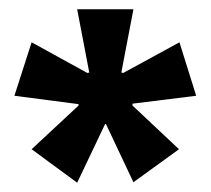

<svg xmlns="http://www.w3.org/2000/svg" viewBox="-20 -710 453 413"><path d="M146 -317 48 -389 149 -483V-486L11 -504L48 -619L168 -553L172 -554L146 -690H267L241 -554L245 -553L366 -619L402 -504L265 -487V-483L365 -389L267 -318L208 -443H206Z"/></svg>

Font: Bricolage Grotesque 96pt ExtraBold 96pt SemiBold
Style: Regular
Weight: 600
Version: Version 1.001;gftools[0.9.33.dev8+g029e19f]